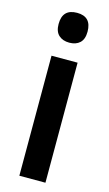

<svg xmlns="http://www.w3.org/2000/svg" viewBox="-118 -796 478 839"><g transform="rotate(15 121.0 -376.5)"><path d="M122 -753Q187 -753 187 -685Q187 -651 169.5 -634.5Q152 -618 122 -618Q92 -618 74 -634.5Q56 -651 56 -685Q56 -753 122 -753ZM180 -543V0H62V-543Z"/></g></svg>

Font: Avrile Sans Condensed SemiBold
Style: Regular
Weight: 600
Width: 3
Designer: Monotype Design Team
Foundry: Monotype Imaging Inc.
Version: Version 2.001;September 10, 2019;FontCreator 11.5.0.2425 64-